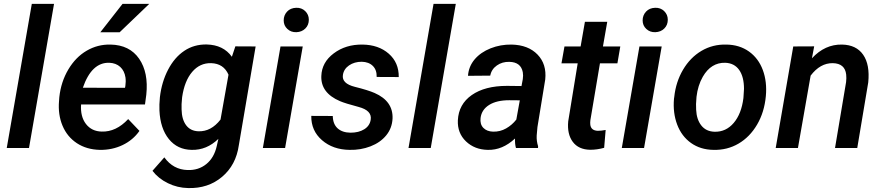

<svg xmlns="http://www.w3.org/2000/svg" viewBox="-20 -770 4594 999"><path d="M130.9 0H15.1L145.5 -750H261.2Z M499.5 9.8Q430.7 8.3 380.1 -24.9Q329.6 -58.1 305.4 -115.7Q281.2 -173.3 287.1 -244.1L288.6 -264.2Q297.4 -344.7 335.7 -408.9Q374 -473.1 431.2 -506.3Q488.3 -539.6 555.2 -538.1Q654.3 -536.1 703.9 -464.4Q753.4 -392.6 741.2 -277.3L734.4 -226.6H401.9Q397.5 -163.6 427.2 -125Q457 -86.4 509.3 -85.4Q584 -83 647 -150.4L705.6 -88.9Q672.4 -41.5 618.2 -15.4Q564 10.7 499.5 9.8ZM548.8 -443.4Q457 -446.3 411.1 -313.5L630.4 -313L632.3 -323.2Q635.7 -345.7 632.8 -367.2Q627.4 -401.9 605.5 -421.9Q583.5 -441.9 548.8 -443.4ZM617.7 -750H756.8L602.5 -602.1H502Z M812 -264.6Q821.3 -343.8 854.7 -407.7Q888.2 -471.7 939 -505.6Q989.7 -539.6 1055.2 -538.6Q1142.1 -536.6 1186.5 -474.6L1204.6 -528.8L1310.1 -528.3L1222.7 -14.6Q1208 88.9 1135.5 150.1Q1063 211.4 959 208.5Q903.3 207.5 853.5 183.1Q803.7 158.7 773.4 118.7L835 48.8Q881.3 112.8 956.1 114.7Q1012.7 116.7 1053.5 83.7Q1094.2 50.8 1107.9 -10.3L1116.2 -47.4Q1055.2 11.7 977.5 9.8Q903.3 8.8 858.6 -46.4Q814 -101.6 809.6 -194.8Q808.1 -224.1 812 -264.6ZM926.8 -254.4Q923.8 -229.5 924.8 -200.7Q925.8 -148.9 948.2 -118.7Q970.7 -88.4 1012.2 -86.9Q1078.1 -84.5 1127.4 -147.9L1168.9 -381.3Q1143.6 -439.5 1078.6 -441.4Q1020 -442.9 980 -396Q939.9 -349.1 927.7 -264.6Z M1463.4 0H1347.7L1439.5 -528.3H1555.2ZM1456.1 -663.6Q1456.1 -690.4 1473.6 -709.5Q1491.2 -728.5 1521 -729.5Q1549.3 -730.5 1568.1 -712.2Q1586.9 -693.8 1586.9 -667.5Q1586.9 -639.6 1568.6 -621.6Q1550.3 -603.5 1522 -602.5Q1494.1 -601.6 1475.1 -619.4Q1456.1 -637.2 1456.1 -663.6Z M1908.7 -146.5Q1917 -194.8 1845.9 -213.6Q1774.9 -232.4 1749 -243.7Q1648.4 -286.6 1651.9 -374.5Q1654.3 -445.8 1716.6 -492.4Q1778.8 -539.1 1865.7 -538.1Q1949.7 -537.1 2002.7 -490.7Q2055.7 -444.3 2054.7 -369.1L1939.9 -369.6Q1940.9 -406.2 1919.9 -427Q1898.9 -447.8 1862.3 -448.7Q1823.7 -448.7 1796.1 -429.7Q1768.6 -410.6 1764.2 -379.9Q1757.3 -335.4 1826.7 -318.1Q1896 -300.8 1929.2 -286.1Q2025.9 -243.7 2022.5 -153.3Q2020 -103 1989.5 -65.7Q1959 -28.3 1907.7 -8.5Q1856.4 11.2 1798.8 9.8Q1712.4 8.8 1655.5 -40.5Q1598.6 -89.8 1599.6 -167L1711.4 -166.5Q1712.4 -124 1736.8 -102.1Q1761.2 -80.1 1803.7 -79.6Q1846.7 -79.6 1875.2 -97.4Q1903.8 -115.2 1908.7 -146.5Z M2221.2 0H2105.5L2235.8 -750H2351.6Z M2664.6 0Q2658.7 -19.5 2659.7 -49.3Q2594.2 11.7 2518.6 9.8Q2449.7 8.8 2404.5 -34.4Q2359.4 -77.6 2362.3 -144Q2366.2 -227.5 2434.6 -275.4Q2502.9 -323.2 2618.2 -323.2L2693.4 -322.3L2700.2 -358.4Q2703.1 -377.4 2700.2 -394Q2690.4 -446.8 2630.4 -448.2Q2593.3 -449.2 2565.2 -429.4Q2537.1 -409.7 2530.8 -376.5L2415 -375.5Q2418.5 -424.3 2449.7 -461.2Q2481 -498 2532.7 -518.6Q2584.5 -539.1 2642.1 -538.1Q2728.5 -536.1 2776.9 -486.1Q2825.2 -436 2816.9 -356.4L2776.4 -108.9L2772.5 -64.9Q2771 -36.1 2779.8 -8.8L2779.3 0ZM2545.4 -85Q2582 -84 2613.3 -101.8Q2644.5 -119.6 2666.5 -147.9L2684.6 -248L2629.4 -248.5Q2564 -248.5 2524.9 -223.9Q2485.8 -199.2 2480.5 -156.2Q2476.6 -123.5 2494.9 -104.7Q2513.2 -85.9 2545.4 -85Z M3139.6 -656.7 3117.2 -528.3H3207.5L3192.4 -440.4H3101.6L3051.8 -144.5Q3050.3 -132.3 3051.3 -122.6Q3054.2 -90.8 3090.3 -89.4Q3108.4 -89.4 3131.3 -93.8L3123.5 -1Q3087.4 9.3 3050.8 9.3Q2990.2 8.3 2960.2 -32Q2930.2 -72.3 2936.5 -138.7L2985.8 -440.4H2901.4L2917 -528.3H3001L3023.4 -656.7Z M3331.1 0H3215.3L3307.1 -528.3H3422.9ZM3323.7 -663.6Q3323.7 -690.4 3341.3 -709.5Q3358.9 -728.5 3388.7 -729.5Q3417 -730.5 3435.8 -712.2Q3454.6 -693.8 3454.6 -667.5Q3454.6 -639.6 3436.3 -621.6Q3418 -603.5 3389.6 -602.5Q3361.8 -601.6 3342.8 -619.4Q3323.7 -637.2 3323.7 -663.6Z M3488.3 -266.1Q3496.6 -343.8 3533.9 -407.2Q3571.3 -470.7 3629.9 -505.4Q3688.5 -540 3759.8 -538.1Q3827.6 -537.1 3877 -502Q3926.3 -466.8 3949 -405.8Q3971.7 -344.7 3964.8 -270Q3957 -186 3919.2 -121.6Q3881.3 -57.1 3822.5 -22.7Q3763.7 11.7 3691.9 9.8Q3624.5 8.8 3575.4 -26.1Q3526.4 -61 3503.4 -121.8Q3480.5 -182.6 3486.8 -255.9ZM3602.1 -199.2Q3604.5 -147.9 3629.2 -116.9Q3653.8 -85.9 3697.8 -84.5Q3757.3 -83 3797.6 -130.4Q3837.9 -177.7 3848.1 -259.8L3851.1 -307.6Q3851.1 -370.1 3826.2 -405.8Q3801.3 -441.4 3753.9 -443.4Q3679.7 -445.3 3636.7 -370.6Q3610.8 -325.2 3604 -266.1Q3600.1 -225.1 3602.1 -199.2Z M4216.3 -528.8 4204.6 -466.8Q4272.5 -540 4361.3 -538.1Q4435.5 -536.6 4471.2 -485.1Q4506.8 -433.6 4497.6 -341.3L4440.4 0H4324.7L4382.3 -342.8Q4384.8 -363.8 4382.8 -381.8Q4376.5 -439.9 4313.5 -441.4Q4247.6 -442.4 4197.8 -376.5L4131.8 0H4016.1L4107.4 -528.3Z"/></svg>

Font: RobotoDraft Medium
Style: Italic
Weight: 500
Italic angle: -12°
Version: Version 2.001152; 2014